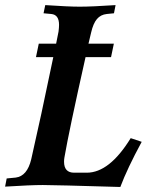

<svg xmlns="http://www.w3.org/2000/svg" viewBox="-36 -745 593 768"><path d="M-15.6 1.5 -9.3 -31.2 26.9 -34.7Q72.8 -40.5 88.9 -107.9Q125.5 -267.1 177.2 -516.6H107.9L119.1 -570.3H188.5Q190.4 -579.6 193.6 -595.9Q196.8 -612.3 198.2 -619.1Q200.2 -635.7 200.2 -645.5Q200.2 -686 169.4 -689L138.2 -691.9L145 -724.6Q237.3 -718.3 282.7 -718.3Q332 -718.3 426.3 -724.6L419.9 -691.9L391.1 -689Q366.7 -686.5 351.8 -668.9Q336.9 -651.4 328.6 -615.2Q318.8 -573.7 317.9 -570.3H419.4L408.2 -516.6H306.2Q239.7 -220.2 221.7 -115.2Q220.2 -107.4 220.2 -98.1Q220.2 -54.2 260.7 -54.2H311Q401.9 -54.2 486.8 -192.4L530.8 -177.7Q472.7 -70.3 445.3 2.9Q180.7 -4.9 135.3 -4.9Q86.9 -4.9 -15.6 1.5Z"/></svg>

Font: Flanker
Style: Bold Italic
Weight: 700
Italic angle: -12°
Designer: Flanker
Version: Version 2.000